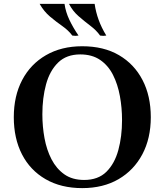

<svg xmlns="http://www.w3.org/2000/svg" viewBox="-20 -953 846 988"><path d="M198 -365Q198 -302 209 -242Q220 -182 245 -133.5Q270 -85 311 -56Q352 -27 413 -27L403 15Q294 15 214.5 -31Q135 -77 93 -159Q51 -241 51 -350Q51 -459 94 -541Q137 -623 216.5 -669Q296 -715 403 -715L393 -673Q322 -673 279 -631Q236 -589 217 -519Q198 -449 198 -365ZM608 -335Q608 -398 597 -458.5Q586 -519 561.5 -567.5Q537 -616 495.5 -644.5Q454 -673 393 -673L403 -715Q514 -715 592.5 -669Q671 -623 713.5 -541Q756 -459 756 -350Q756 -241 712.5 -159Q669 -77 590 -31Q511 15 403 15L413 -27Q485 -27 527.5 -69Q570 -111 589 -181Q608 -251 608 -335ZM335 -933H467Q473 -891 487.5 -851Q502 -811 527 -770Q511 -767 495 -770Q476 -797 445.5 -820Q415 -843 384.5 -869.5Q354 -896 335 -933ZM184 -933H312Q318 -891 337 -851Q356 -811 384 -770Q368 -767 352 -770Q332 -797 300.5 -819Q269 -841 237.5 -867.5Q206 -894 184 -933Z"/></svg>

Font: Poltawski Nowy SemiBold
Style: Regular
Weight: 600
Version: Version 1.001;gftools[0.9.25]